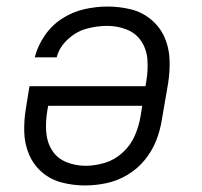

<svg xmlns="http://www.w3.org/2000/svg" viewBox="-20 -558 616 586"><path d="M239 8Q272 8 305 1Q338 -6 368.5 -24Q399 -42 421.5 -69.5Q444 -97 456.5 -128.5Q469 -160 474 -193L493 -303Q499 -340 497.5 -376.5Q496 -413 482 -444.5Q468 -476 441 -498.5Q414 -521 379.5 -529.5Q345 -538 308 -538Q273 -538 237.5 -530Q202 -522 170 -501.5Q138 -481 116.5 -449.5Q95 -418 86 -383H153Q161 -414 187 -438Q213 -462 244.5 -470.5Q276 -479 308 -479Q339 -479 367.5 -467.5Q396 -456 412 -431Q428 -406 430 -375Q432 -344 427 -313L424 -295H70L59 -227Q53 -191 54 -155Q55 -119 68.5 -87Q82 -55 108 -32.5Q134 -10 168.5 -1Q203 8 239 8ZM241 -52Q210 -52 182 -63.5Q154 -75 138.5 -100Q123 -125 121 -156Q119 -187 124 -218L127 -235H414L409 -203Q404 -173 391.5 -144Q379 -115 354.5 -92.5Q330 -70 300 -61Q270 -52 241 -52Z"/></svg>

Font: Iosevka Sparkle Light Oblique
Style: Regular
Weight: 300
Italic angle: -9°
Designer: Belleve Invis
Foundry: Belleve Invis
Version: Version 4.5.0; ttfautohint (v1.8.3)